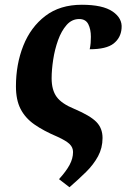

<svg xmlns="http://www.w3.org/2000/svg" viewBox="-20 -569 540 807"><path d="M272 218 228 184Q258 151 272.5 124Q287 97 287 70Q287 51 273 37Q259 23 222 6Q163 -19 124.5 -46Q86 -73 66.5 -111Q47 -149 47 -206Q47 -299 78 -377Q109 -455 170.5 -502Q232 -549 324 -549Q412 -549 453.5 -520.5Q495 -492 491 -450Q488 -410 457.5 -386Q427 -362 357 -362Q360 -375 361 -388.5Q362 -402 362 -414Q362 -446 351 -467.5Q340 -489 313 -489Q282 -489 260 -464Q238 -439 224 -400Q210 -361 203.5 -318Q197 -275 197 -240Q197 -191 218 -162Q239 -133 293 -111Q359 -83 385 -56.5Q411 -30 411 11Q411 53 392 88Q373 123 341.5 154Q310 185 272 218Z"/></svg>

Font: Noto Serif SemiCondensed
Style: Bold Italic
Weight: 700
Width: 4
Italic angle: -12°
Designer: Monotype Design Team
Foundry: Monotype Imaging Inc.
Version: Version 2.014